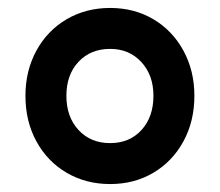

<svg xmlns="http://www.w3.org/2000/svg" viewBox="-20 -904 553 483"><path d="M44 -663Q44 -726 71.5 -776.5Q99 -827 147.5 -855.5Q196 -884 257 -884Q318 -884 366 -855.5Q414 -827 441.5 -776.5Q469 -726 469 -663Q469 -599 441.5 -548.5Q414 -498 366 -469.5Q318 -441 257 -441Q196 -441 147.5 -469.5Q99 -498 71.5 -548.5Q44 -599 44 -663ZM366 -663Q366 -715 335.5 -748Q305 -781 257 -781Q208 -781 177.5 -748.5Q147 -716 147 -663Q147 -610 177.5 -577Q208 -544 257 -544Q306 -544 336 -577Q366 -610 366 -663Z"/></svg>

Font: Tsukimi Rounded
Style: Bold
Weight: 700
Designer: Takashi Funayama
Foundry: Takashi Funayama
Version: Version 1.032; ttfautohint (v1.8.3)